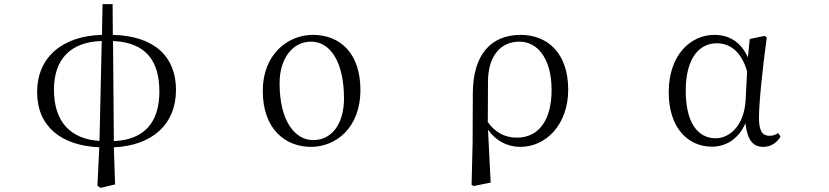

<svg xmlns="http://www.w3.org/2000/svg" viewBox="-20 -701 4040 936"><path d="M465 -14C324 -23 243 -107 243 -264C243 -410 322 -497 476 -501ZM455 204 470 215 541 198 535 17C722 9 838 -95 838 -263C838 -423 735 -526 530 -531L529 -681H480L477 -531C283 -526 161 -421 161 -252C161 -84 279 9 464 17ZM531 -501C694 -494 757 -401 757 -255C757 -110 689 -20 535 -13Z M1496 15C1615 15 1737 -75 1737 -263C1737 -439 1640 -531 1505 -531C1385 -531 1261 -438 1261 -258C1261 -70 1373 15 1496 15ZM1506 -18C1422 -18 1343 -105 1343 -295C1343 -415 1406 -498 1496 -498C1595 -498 1657 -391 1657 -221C1657 -106 1604 -18 1506 -18Z M2279 200 2289 206 2372 189 2359 -69C2396 -15 2453 15 2517 15C2641 15 2750 -93 2750 -264C2750 -440 2651 -531 2518 -531C2375 -531 2285 -436 2285 -245L2284 -6ZM2358 -106 2359 -306C2360 -426 2419 -498 2512 -498C2600 -498 2669 -416 2669 -263C2669 -113 2605 -30 2500 -30C2439 -30 2393 -57 2358 -106Z M3451 14C3513 14 3578 -18 3614 -100C3624 -16 3651 15 3702 15C3739 15 3769 -7 3785 -35L3774 -52C3760 -44 3749 -39 3731 -39C3698 -39 3680 -60 3680 -127C3680 -204 3699 -380 3718 -518L3708 -526L3635 -511L3626 -421C3592 -497 3534 -531 3462 -531C3350 -531 3240 -437 3240 -251C3240 -82 3330 14 3451 14ZM3622 -353 3615 -213C3607 -82 3532 -27 3469 -27C3379 -27 3323 -107 3323 -258C3323 -425 3394 -490 3474 -490C3535 -490 3593 -454 3622 -353Z"/></svg>

Font: Harano Aji Mincho TW
Style: Regular
Weight: 400
Foundry: Masamichi Hosoda
Version: HaranoAjiMinchoTW-Regular version 20230610;ttx 4.39.4